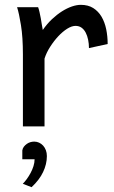

<svg xmlns="http://www.w3.org/2000/svg" viewBox="-20 -528 475 802"><path d="M75.7 0V-300.3Q75.7 -372.6 67.6 -422.6Q59.6 -472.7 51.3 -498H139.2Q142.1 -490.2 145 -477.8Q147.9 -465.3 150.4 -451.7Q152.8 -438 154.8 -424.8L158.7 -402.8Q176.3 -428.2 197 -447.8Q217.8 -467.3 239 -480.7Q260.3 -494.1 280.5 -501Q300.8 -507.8 317.4 -507.8Q348.1 -507.8 369.4 -494.4Q390.6 -481 404.1 -458.3Q417.5 -435.5 423.6 -406Q429.7 -376.5 429.7 -344.2L351.6 -327.1Q351.6 -345.2 348.1 -362.1Q344.7 -378.9 337.9 -391.8Q331.1 -404.8 320.6 -412.4Q310.1 -419.9 295.4 -419.9Q279.8 -419.9 260.7 -408Q241.7 -396 223.4 -376.5Q205.1 -356.9 189.5 -332.5Q173.8 -308.1 166 -283.2V0ZM73.2 100.1Q74.7 91.3 79.8 84.7Q85 78.1 91.8 73.2Q98.6 68.4 106.7 65.9Q114.7 63.5 123 63.5Q133.8 63.5 143.3 67.9Q152.8 72.3 160.2 80.3Q167.5 88.4 171.6 99.4Q175.8 110.4 175.8 124Q175.8 157.7 159.9 190.9Q144 224.1 111.8 253.9L75.2 239.7Q83 231.9 91.8 220Q100.6 208 107.9 194.3Q115.2 180.7 119.9 165.8Q124.5 150.9 124.5 137.2H73.2Z"/></svg>

Font: Andika Eur
Style: Regular
Weight: 400
Designer: Victor Gaultney, Annie Olsen, Julie Remington, Don Collingsworth, Eric Hays, Becca Hirsbrunner
Foundry: SIL International
Version: Version 5.000